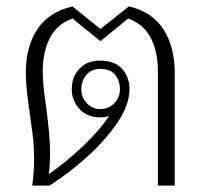

<svg xmlns="http://www.w3.org/2000/svg" viewBox="-20 -582 633 602"><path d="M87 -82Q87 -126 81 -170Q75 -214 74 -222Q61 -304 61 -355Q61 -435 96.5 -489.5Q132 -544 207 -562L295 -491L384 -562Q459 -544 493.5 -488.5Q528 -433 528 -353V0H475V-360Q475 -419 453 -462.5Q431 -506 382 -524L295 -453L207 -524Q158 -506 136 -462Q114 -418 114 -359Q114 -317 125 -244Q137 -154 137 -103Q137 -65 133 -36Q189 -75 242.5 -126Q296 -177 322 -219Q312 -214 295 -214Q253 -214 229 -240.5Q205 -267 205 -302Q205 -341 229 -366.5Q253 -392 294 -392Q339 -392 362.5 -366.5Q386 -341 386 -302Q386 -253 347 -196Q308 -139 250 -87.5Q192 -36 135 0H81Q87 -44 87 -82ZM356 -302Q356 -330 340.5 -348Q325 -366 294 -366Q267 -366 251 -347.5Q235 -329 235 -302Q235 -276 252.5 -258Q270 -240 294 -240Q320 -240 338 -258Q356 -276 356 -302Z"/></svg>

Font: Taviraj ExtraLight
Style: Regular
Weight: 275
Designer: Katatrad Team
Foundry: CadsonDemak
Version: Version 1.001